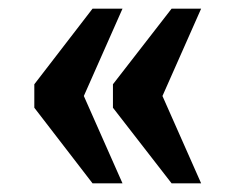

<svg xmlns="http://www.w3.org/2000/svg" viewBox="-20 -491 541 442"><path d="M375 -69H443L354 -270L443 -471H375L240 -297V-243ZM193 -69H262L173 -270L262 -471H193L59 -297V-243Z"/></svg>

Font: Noto Serif Condensed ExtraBold
Style: Regular
Weight: 800
Width: 3
Designer: Monotype Design Team
Foundry: Monotype Imaging Inc.
Version: Version 2.013